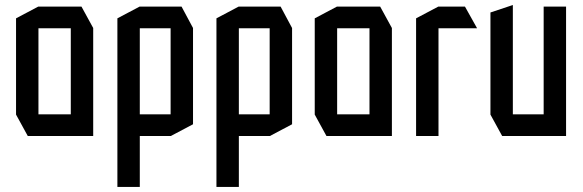

<svg xmlns="http://www.w3.org/2000/svg" viewBox="-20 -534 2289 754"><path d="M131 -423V-508H300L346 -424V-423ZM89 0 43 -84V-85H258V0ZM43 -85V-462L130 -508H131V-85ZM258 0V-423H346V0Z M529 -423V-508H693L738 -424V-423ZM441 200V-84H442L529 0V200ZM514 0 441 -84V-85H650V0ZM441 -85V-462L528 -508H529V-85ZM650 0V-423H738V-46L651 0Z M918 -423V-508H1082L1127 -424V-423ZM830 200V-84H831L918 0V200ZM903 0 830 -84V-85H1039V0ZM830 -85V-462L917 -508H918V-85ZM1039 0V-423H1127V-46L1040 0Z M1304 -423V-508H1473L1519 -424V-423ZM1262 0 1216 -84V-85H1431V0ZM1216 -85V-462L1303 -508H1304V-85ZM1431 0V-423H1519V0Z M1614 0V-462L1701 -508H1702V0ZM1702 -423V-508H1806L1853 -424V-423Z M2115 0V-508H2203V0H2116ZM1952 0 1906 -84V-85H2115V0ZM1906 -85V-485L1993 -514H1994V-85Z"/></svg>

Font: Foldit
Style: Regular
Weight: 400
Version: Version 1.003